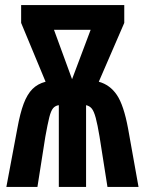

<svg xmlns="http://www.w3.org/2000/svg" viewBox="-20 -734 570 754"><path d="M48 -229Q59 -290 73 -327Q87 -364 107.5 -384.5Q128 -405 159 -413L63 -644V-714H468V-644L368 -413Q412 -401 439 -361Q466 -321 483 -229L524 0H402L371 -197Q363 -245 356 -271Q349 -297 340.5 -307.5Q332 -318 318 -321V0H211V-321Q197 -319 188.5 -309Q180 -299 173.5 -273Q167 -247 158 -197L127 0H5ZM263 -423 336 -617H192Z"/></svg>

Font: Noto Sans Mono Condensed
Style: Bold
Weight: 700
Width: 3
Designer: Monotype Design Team
Foundry: Monotype Imaging Inc.
Version: Version 2.014